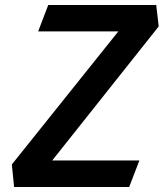

<svg xmlns="http://www.w3.org/2000/svg" viewBox="-20 -750 660 770"><path d="M36.5 0H498L539 -106.5H189.5L616.5 -644L606.5 -730H173.5L133 -624H454.5L27.5 -90.5Z"/></svg>

Font: Monaspace Krypton SemiBold
Style: Italic
Weight: 600
Italic angle: -11°
Designer: Riley Cran & the Lettermatic Team
Foundry: Lettermatic
Version: Version 1.101 (Monaspace Krypton)